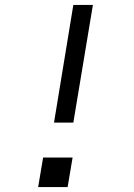

<svg xmlns="http://www.w3.org/2000/svg" viewBox="-20 -755 540 775"><path d="M198 -260 276 -735H355L276 -260ZM134 0 154 -119H273L253 0Z"/></svg>

Font: Iosevka SS04
Style: Italic
Weight: 400
Italic angle: -9°
Monospace: yes
Designer: Belleve Invis
Foundry: Belleve Invis
Version: Version 19.0.0; ttfautohint (v1.8.4)